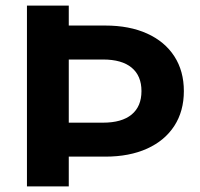

<svg xmlns="http://www.w3.org/2000/svg" viewBox="-20 -664 713 684"><path d="M355 -106H225V0H76V-644H225V-573H355Q441 -573 504 -544.5Q567 -516 601 -463.5Q635 -411 635 -339.5Q635 -268 601 -215.5Q567 -163 504 -134.5Q441 -106 355 -106ZM347 -452H225V-227H347Q414 -227 449 -256Q484 -285 484 -339.5Q484 -394 449 -423Q414 -452 347 -452Z"/></svg>

Font: Montserrat Ace
Style: Bold
Weight: 700
Designer: Julieta Ulanovsky
Foundry: Julieta Ulanovsky
Version: Version 1